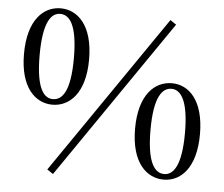

<svg xmlns="http://www.w3.org/2000/svg" viewBox="-53 -803 1043 893"><g transform="rotate(5 468.0 -356.5)"><path d="M195 -292C274 -292 347 -358 347 -516C347 -676 274 -742 195 -742C116 -742 43 -676 43 -516C43 -358 116 -292 195 -292ZM195 -318C154 -318 116 -359 116 -516C116 -674 154 -716 195 -716C238 -716 276 -673 276 -516C276 -360 238 -318 195 -318ZM741 10C819 10 891 -56 891 -215C891 -374 819 -440 741 -440C661 -440 588 -374 588 -215C588 -56 661 10 741 10ZM741 -16C699 -16 660 -58 660 -215C660 -372 699 -414 741 -414C782 -414 821 -371 821 -215C821 -58 782 -16 741 -16ZM226 29 736 -713 708 -732 198 10Z"/></g></svg>

Font: Noto Serif HK Medium
Style: Regular
Weight: 500
Designer: Ryoko NISHIZUKA 西塚涼子 (kana & ideographs); Frank Grießhammer (Latin, Greek & Cyrillic); Wenlong ZHANG 张文龙 (bopomofo); San
Foundry: Adobe
Version: Version 2.001;hotconv 1.1.0;makeotfexe 2.6.0